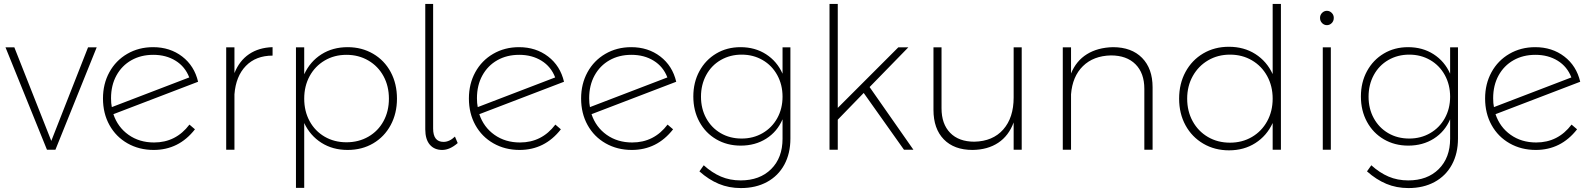

<svg xmlns="http://www.w3.org/2000/svg" viewBox="-20 -762 8100 977"><path d="M8 -521H53L241 -45L428 -521H472L262 0H219Z M944 -128 972 -104Q890 1 762 1Q688 1 629 -32.5Q570 -66 537 -125.5Q504 -185 504 -261Q504 -335 536.5 -394.5Q569 -454 627.5 -488Q686 -522 759 -522Q845 -522 907 -474.5Q969 -427 988 -346L557 -181Q579 -115 634 -76Q689 -37 764 -37Q875 -37 944 -128ZM545 -262Q545 -236 549 -217L943 -368Q922 -423 873.5 -453Q825 -483 760 -483Q697 -483 648.5 -455.5Q600 -428 572.5 -378Q545 -328 545 -262Z M1367 -522V-479Q1282 -479 1231 -426.5Q1180 -374 1173 -282V0H1131V-521H1173V-390Q1198 -453 1247.5 -486.5Q1297 -520 1367 -522Z M2000 -260Q2000 -185 1968 -125.5Q1936 -66 1879 -32.5Q1822 1 1749 1Q1673 1 1615.5 -35.5Q1558 -72 1528 -136V194H1486V-521H1528V-384Q1558 -449 1615.5 -485.5Q1673 -522 1749 -522Q1821 -522 1878.5 -488.5Q1936 -455 1968 -395.5Q2000 -336 2000 -260ZM1959 -260Q1959 -324 1931.5 -374.5Q1904 -425 1854.5 -454Q1805 -483 1743 -483Q1681 -483 1632 -454Q1583 -425 1555.5 -374.5Q1528 -324 1528 -260Q1528 -196 1555.5 -145.5Q1583 -95 1632 -66.5Q1681 -38 1743 -38Q1805 -38 1854.5 -66.5Q1904 -95 1931.5 -145.5Q1959 -196 1959 -260Z M2237 -40Q2267 -40 2295 -67L2309 -34Q2269 1 2230 1Q2190 1 2167 -26Q2144 -53 2144 -104V-742H2184V-108Q2184 -40 2237 -40Z M2806 -128 2834 -104Q2752 1 2624 1Q2550 1 2491 -32.5Q2432 -66 2399 -125.5Q2366 -185 2366 -261Q2366 -335 2398.5 -394.5Q2431 -454 2489.5 -488Q2548 -522 2621 -522Q2707 -522 2769 -474.5Q2831 -427 2850 -346L2419 -181Q2441 -115 2496 -76Q2551 -37 2626 -37Q2737 -37 2806 -128ZM2407 -262Q2407 -236 2411 -217L2805 -368Q2784 -423 2735.5 -453Q2687 -483 2622 -483Q2559 -483 2510.5 -455.5Q2462 -428 2434.5 -378Q2407 -328 2407 -262Z M3377 -128 3405 -104Q3323 1 3195 1Q3121 1 3062 -32.5Q3003 -66 2970 -125.5Q2937 -185 2937 -261Q2937 -335 2969.5 -394.5Q3002 -454 3060.5 -488Q3119 -522 3192 -522Q3278 -522 3340 -474.5Q3402 -427 3421 -346L2990 -181Q3012 -115 3067 -76Q3122 -37 3197 -37Q3308 -37 3377 -128ZM2978 -262Q2978 -236 2982 -217L3376 -368Q3355 -423 3306.5 -453Q3258 -483 3193 -483Q3130 -483 3081.5 -455.5Q3033 -428 3005.5 -378Q2978 -328 2978 -262Z M4002 -521V-57Q4002 19 3971 76Q3940 133 3883 164Q3826 195 3750 195Q3689 195 3637.5 173.5Q3586 152 3539 110L3561 79Q3603 117 3648.5 136.5Q3694 156 3749 156Q3846 156 3904 98.5Q3962 41 3962 -56V-155Q3935 -92 3879 -56.5Q3823 -21 3749 -21Q3680 -21 3625 -53Q3570 -85 3539 -142Q3508 -199 3508 -271Q3508 -343 3539 -400Q3570 -457 3624.5 -489.5Q3679 -522 3748 -522Q3822 -522 3878 -486Q3934 -450 3962 -387V-521ZM3962 -270Q3962 -331 3935 -380Q3908 -429 3860.5 -456.5Q3813 -484 3754 -484Q3695 -484 3647.5 -456.5Q3600 -429 3573.5 -380Q3547 -331 3547 -270Q3547 -209 3573.5 -160.5Q3600 -112 3647 -84.5Q3694 -57 3754 -57Q3813 -57 3860.5 -84.5Q3908 -112 3935 -160.5Q3962 -209 3962 -270Z M4580 0 4375 -289 4243 -153V0H4201V-742H4243V-213L4551 -521H4602L4405 -319L4628 0Z M5179 -521V0H5138V-139Q5113 -71 5059.5 -35.5Q5006 0 4929 1Q4835 1 4782.5 -53Q4730 -107 4730 -203V-521H4771V-211Q4771 -131 4815 -86Q4859 -41 4938 -41Q5032 -43 5085 -103Q5138 -163 5138 -266V-521Z M5845 -318V0H5803V-310Q5803 -390 5758 -435Q5713 -480 5633 -480Q5544 -478 5490.5 -425.5Q5437 -373 5430 -282V0H5388V-521H5430V-388Q5456 -452 5510.5 -486Q5565 -520 5643 -522Q5738 -522 5791.5 -467.5Q5845 -413 5845 -318Z M6498 -742V0H6456V-136Q6426 -71 6368 -34Q6310 3 6234 3Q6161 3 6103 -31Q6045 -65 6012.5 -124.5Q5980 -184 5980 -260Q5980 -336 6012.5 -396Q6045 -456 6102.5 -490Q6160 -524 6233 -524Q6310 -524 6368 -487Q6426 -450 6456 -385V-742ZM6456 -260Q6456 -324 6428 -375Q6400 -426 6350.5 -455Q6301 -484 6239 -484Q6177 -484 6127.5 -455Q6078 -426 6049.5 -375Q6021 -324 6021 -260Q6021 -196 6049 -145Q6077 -94 6126.5 -65Q6176 -36 6239 -36Q6301 -36 6350.5 -65Q6400 -94 6428 -145Q6456 -196 6456 -260Z M6767 -671Q6767 -655 6756.5 -644.5Q6746 -634 6732 -634Q6718 -634 6707.5 -644.5Q6697 -655 6697 -671Q6697 -686 6707.5 -696.5Q6718 -707 6732 -707Q6746 -707 6756.5 -696.5Q6767 -686 6767 -671ZM6711 -521H6752V0H6711Z M7399 -521V-57Q7399 19 7368 76Q7337 133 7280 164Q7223 195 7147 195Q7086 195 7034.5 173.5Q6983 152 6936 110L6958 79Q7000 117 7045.5 136.5Q7091 156 7146 156Q7243 156 7301 98.5Q7359 41 7359 -56V-155Q7332 -92 7276 -56.5Q7220 -21 7146 -21Q7077 -21 7022 -53Q6967 -85 6936 -142Q6905 -199 6905 -271Q6905 -343 6936 -400Q6967 -457 7021.5 -489.5Q7076 -522 7145 -522Q7219 -522 7275 -486Q7331 -450 7359 -387V-521ZM7359 -270Q7359 -331 7332 -380Q7305 -429 7257.5 -456.5Q7210 -484 7151 -484Q7092 -484 7044.5 -456.5Q6997 -429 6970.5 -380Q6944 -331 6944 -270Q6944 -209 6970.5 -160.5Q6997 -112 7044 -84.5Q7091 -57 7151 -57Q7210 -57 7257.5 -84.5Q7305 -112 7332 -160.5Q7359 -209 7359 -270Z M7977 -128 8005 -104Q7923 1 7795 1Q7721 1 7662 -32.5Q7603 -66 7570 -125.5Q7537 -185 7537 -261Q7537 -335 7569.5 -394.5Q7602 -454 7660.5 -488Q7719 -522 7792 -522Q7878 -522 7940 -474.5Q8002 -427 8021 -346L7590 -181Q7612 -115 7667 -76Q7722 -37 7797 -37Q7908 -37 7977 -128ZM7578 -262Q7578 -236 7582 -217L7976 -368Q7955 -423 7906.5 -453Q7858 -483 7793 -483Q7730 -483 7681.5 -455.5Q7633 -428 7605.5 -378Q7578 -328 7578 -262Z"/></svg>

Font: TypoPRO Montserrat Alternates
Style: Regular
Weight: 275
Designer: Julieta Ulanovsky
Foundry: Julieta Ulanovsky
Version: Version 6.001